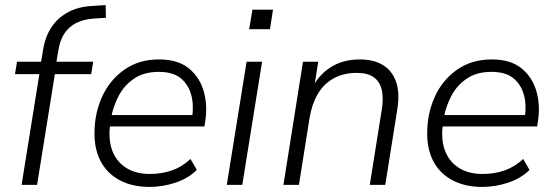

<svg xmlns="http://www.w3.org/2000/svg" viewBox="-20 -728 2182 756"><path d="M65 0 135 -436H39L47 -485H152L140 -474L149 -528Q157 -582 182.5 -620.5Q208 -659 250 -681Q292 -703 350 -705L396 -708L397 -658L350 -655Q308 -652 279 -637Q250 -622 232.5 -594.5Q215 -567 209 -525L201 -477L195 -485H347L339 -436H196L126 0Z M569 8Q502 8 453 -17.5Q404 -43 378 -90Q352 -137 352 -203Q352 -281 382 -347Q412 -413 469.5 -453.5Q527 -494 606 -494Q681 -494 724 -458.5Q767 -423 782.5 -367.5Q798 -312 788 -250L785 -230H397L404 -275H755L736 -262Q744 -313 733 -354Q722 -395 691.5 -420Q661 -445 605 -445Q547 -445 508 -418.5Q469 -392 447.5 -351Q426 -310 418 -267L415 -246Q405 -185 420.5 -139.5Q436 -94 474.5 -68.5Q513 -43 570 -43Q617 -43 657 -57Q697 -71 730 -102L755 -59Q722 -26 671.5 -9Q621 8 569 8Z M961 -613 974 -690H1055L1043 -613ZM873 0 951 -485H1012L934 0Z M1096 0 1173 -485H1233L1215 -370H1204Q1229 -428 1278.5 -461Q1328 -494 1397 -494Q1451 -494 1487.5 -472Q1524 -450 1539.5 -406Q1555 -362 1544 -295L1497 0H1436L1483 -295Q1491 -344 1482.5 -376.5Q1474 -409 1450 -425Q1426 -441 1385 -441Q1332 -441 1293 -419Q1254 -397 1231 -357.5Q1208 -318 1199 -264L1157 0Z M1879 8Q1812 8 1763 -17.5Q1714 -43 1688 -90Q1662 -137 1662 -203Q1662 -281 1692 -347Q1722 -413 1779.5 -453.5Q1837 -494 1916 -494Q1991 -494 2034 -458.5Q2077 -423 2092.5 -367.5Q2108 -312 2098 -250L2095 -230H1707L1714 -275H2065L2046 -262Q2054 -313 2043 -354Q2032 -395 2001.5 -420Q1971 -445 1915 -445Q1857 -445 1818 -418.5Q1779 -392 1757.5 -351Q1736 -310 1728 -267L1725 -246Q1715 -185 1730.5 -139.5Q1746 -94 1784.5 -68.5Q1823 -43 1880 -43Q1927 -43 1967 -57Q2007 -71 2040 -102L2065 -59Q2032 -26 1981.5 -9Q1931 8 1879 8Z"/></svg>

Font: Nunito Sans 12pt ExtraLight 12pt Light
Style: Italic
Weight: 300
Italic angle: -9°
Version: Version 3.101;gftools[0.9.27]